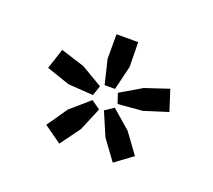

<svg xmlns="http://www.w3.org/2000/svg" viewBox="-62 -740 481 433"><g transform="rotate(20 178.5 -524.0)"><path d="M191 -545H166L152 -603V-662H204L205 -603ZM267 -520 208 -515 200 -539 251 -569 308 -588 324 -538ZM149 -515 89 -519 33 -538 49 -587 106 -569 157 -539ZM285 -418 243 -387 208 -435 184 -491 205 -505 250 -466ZM150 -434 115 -386 73 -416 107 -465 152 -504 173 -489Z"/></g></svg>

Font: Gemunu Libre
Style: Regular
Weight: 400
Designer: Puspanada Ekanayake, Sola Matas, Pathum Egodawatta, Kosala Senevirathne
Foundry: mooniak
Version: Version 1.100